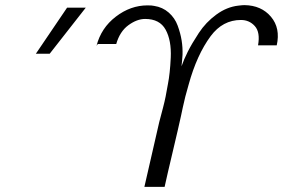

<svg xmlns="http://www.w3.org/2000/svg" viewBox="-20 -725 1105 750"><path d="M120 -515 242 -695H315L174 -515ZM362 -553 357 -546Q375 -616 432.5 -660Q490 -704 556 -704Q574 -704 582 -702Q615 -697 639 -676Q663 -655 674 -625Q685 -595 689.5 -567Q694 -539 693 -511Q691 -481 689 -466Q698 -492 713.5 -523Q729 -554 756.5 -596Q784 -638 825 -668Q866 -698 911 -703Q927 -705 935 -705Q1001 -704 1038.5 -659.5Q1076 -615 1061 -548H988Q997 -599 975.5 -623Q954 -647 921 -647Q850 -647 803 -584Q749 -511 717 -395L704 -348Q701 -337 694 -305L687 -272Q677 -226 655 -133.5Q633 -41 623 5H544L602 -248L617 -305Q623 -328 627 -348L636 -397Q644 -437 647 -500Q650 -567 627 -609Q604 -651 547 -651Q515 -651 481.5 -626.5Q448 -602 434 -553Z"/></svg>

Font: Coval
Style: ExtraLight Italic
Weight: 200
Foundry: Context Ltd
Version: Version 001.000